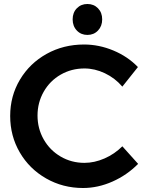

<svg xmlns="http://www.w3.org/2000/svg" viewBox="-20 -932 736 962"><path d="M403 -589Q338 -589 284 -558Q230 -527 199 -472.5Q168 -418 168 -353Q168 -288 199 -233.5Q230 -179 284 -147.5Q338 -116 403 -116Q453 -116 503.5 -138Q554 -160 593 -199L672 -111Q617 -55 544 -22.5Q471 10 396 10Q295 10 211 -38Q127 -86 79 -168.5Q31 -251 31 -351Q31 -451 80 -533Q129 -615 213.5 -662Q298 -709 401 -709Q476 -709 548 -679Q620 -649 671 -596L593 -498Q556 -541 505.5 -565Q455 -589 403 -589ZM492 -835Q492 -801 471 -779Q450 -757 418 -757Q386 -757 365 -779Q344 -801 344 -835Q344 -869 365 -890.5Q386 -912 418 -912Q450 -912 471 -890.5Q492 -869 492 -835Z"/></svg>

Font: Montserrat Medium
Style: Regular
Weight: 500
Designer: Julieta Ulanovsky
Foundry: Julieta Ulanovsky
Version: Version 6.001